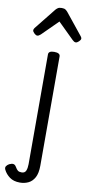

<svg xmlns="http://www.w3.org/2000/svg" viewBox="-207 -885 649 1397"><g transform="rotate(10 117.0 -187.0)"><path d="M49 465Q3 465 -26.5 443.5Q-56 422 -71 391Q-78 376 -70.5 365Q-63 354 -50 347Q-31 338 -19 340.5Q-7 343 1 357Q12 376 21.5 383Q31 390 49 390Q73 390 81 370.5Q89 351 89 322V-489Q89 -502 99.5 -508.5Q110 -515 131 -515Q153 -515 164 -508.5Q175 -502 175 -489V318Q175 374 157.5 406Q140 438 111.5 451.5Q83 465 49 465ZM-12 -610Q-22 -610 -34.5 -622Q-47 -634 -47 -644Q-47 -647 -46 -650Q-45 -653 -41 -660L86 -819Q92 -826 101.5 -832.5Q111 -839 130 -839Q149 -839 158 -832.5Q167 -826 173 -819L301 -660Q306 -653 307 -650Q308 -647 308 -644Q308 -634 295 -622Q282 -610 273 -610Q266 -610 260 -613.5Q254 -617 248 -623L130 -739L13 -623Q6 -617 0 -613.5Q-6 -610 -12 -610Z"/></g></svg>

Font: Playwrite HU
Style: Regular
Weight: 400
Designer: Veronika Burian, José Scaglione
Foundry: TypeTogether
Version: Version 1.002